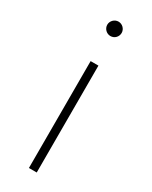

<svg xmlns="http://www.w3.org/2000/svg" viewBox="-191 -766 639 809"><g transform="rotate(30 128.5 -361.5)"><path d="M147 0V-520H109V0ZM128 -653C148 -653 163 -669 163 -688C163 -707 147 -723 128 -723C109 -723 93 -707 93 -688C93 -669 109 -653 128 -653Z"/></g></svg>

Font: Montserrat-Alt1 ExtLt
Style: Regular
Weight: 200
Designer: Differentunic
Foundry: Differentunic
Version: Version 7.222